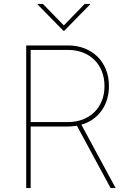

<svg xmlns="http://www.w3.org/2000/svg" viewBox="-20 -959 655 979"><path d="M113.6 0V-727.3H326.7Q372.5 -727.3 410.9 -712.4Q449.2 -697.4 476.9 -670.3Q504.6 -643.1 520.1 -604.9Q535.5 -566.8 535.5 -519.9Q535.5 -485.1 526.3 -453.7Q517 -422.2 499.3 -396.7Q481.5 -371.1 455.3 -352.1Q429 -333.1 394.9 -323.2L569.6 0H544L372.2 -317.8Q360.8 -316.1 349.4 -315Q338.1 -313.9 326.7 -313.9H136.4V0ZM136.4 -336.6H326.7Q367.9 -336.6 402 -349.8Q436.1 -362.9 460.8 -386.9Q485.4 -410.9 499.1 -444.6Q512.8 -478.3 512.8 -519.9Q512.8 -561.8 499.1 -595.9Q485.4 -630 460.8 -654.1Q436.1 -678.3 402 -691.4Q367.9 -704.5 326.7 -704.5H136.4ZM198.9 -938.9 305.4 -829.5 411.9 -938.9H438.9V-936.1L308.2 -802.6H302.6L171.9 -936.1V-938.9Z"/></svg>

Font: Inter P Thin
Style: Regular
Weight: 100
Designer: Rasmus Andersson
Foundry: rsms
Version: Version 3.018;git-588b23468